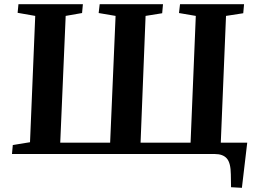

<svg xmlns="http://www.w3.org/2000/svg" viewBox="-20 -734 1217 915"><path d="M293 -658.2 267.1 -54.2H504.9L530.8 -658.2L450.2 -671.9L455.1 -713.9H756.8L752.9 -670.9L673.8 -658.2L649.9 -54.2H888.2L913.1 -658.2L833 -671.9L837.9 -713.9H1143.1L1139.2 -670.9L1057.1 -658.2L1032.2 -54.2H1158.2L1132.8 161.1L1081.1 158.2L1080.1 97.2Q1079.6 42.5 1061 21.2Q1042.5 0 1003.9 0H37.1L41 -43L123 -56.2L147.9 -658.2L64 -672.9L67.9 -713.9H375L371.1 -671.9Z"/></svg>

Font: Literata SemiBold
Style: Italic
Weight: 650
Italic angle: -2.39999°
Designer: Latin by Veronika Burian and Jose Scaglione. Greek by Irene Vlachou. Cyrillic by Vera Evstafieva
Foundry: TypeTogether
Version: Version 3.021